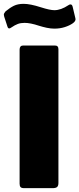

<svg xmlns="http://www.w3.org/2000/svg" viewBox="-41 -979 413 999"><path d="M246 -742Q263 -742 263 -723V-27Q263 -12 256 -6Q249 0 233 0H85Q71 0 66 -5.5Q61 -11 61 -23V-721Q61 -731 65.5 -736.5Q70 -742 78 -742ZM242 -830Q223 -830 202 -834.5Q181 -839 162 -845Q117 -860 87 -860Q67 -860 52 -854.5Q37 -849 18 -836Q11 -831 7 -831Q0 -831 -3 -843L-19 -892Q-21 -900 -21 -902Q-21 -910 -12 -920Q11 -939 31.5 -949Q52 -959 82 -959Q116 -959 172 -941Q219 -926 242 -926Q276 -926 315 -952Q320 -956 326 -956Q334 -956 337 -944L351 -885L352 -879Q352 -868 338 -858Q321 -846 296 -838Q271 -830 242 -830Z"/></svg>

Font: Libre Franklin ExtraBold
Style: Regular
Weight: 800
Designer: Pablo Impallari, Rodrigo Fuenzalida
Foundry: Impallari Type
Version: Version 1.002; ttfautohint (v1.5)